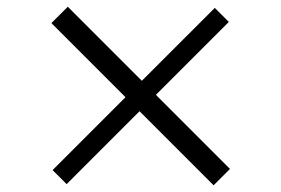

<svg xmlns="http://www.w3.org/2000/svg" viewBox="-20 -557 831 567"><path d="M614.3 -533.7 655.8 -492.2 440.4 -276.9 659.2 -58.1 610.8 -9.8 392.1 -228.5 176.8 -13.2 135.3 -54.7 350.6 -270 131.8 -488.8 180.2 -537.1 398.9 -318.4Z"/></svg>

Font: Squarish Sans CT
Style: Regular
Weight: 400
Version: Version 0.9